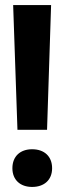

<svg xmlns="http://www.w3.org/2000/svg" viewBox="-20 -731 254 759"><path d="M29 -66C29 -20 60 8 107 8C154 8 186 -19 186 -66C186 -113 155 -141 107 -141C60 -141 29 -113 29 -66ZM32 -711 49 -218H166L182 -711Z"/></svg>

Font: Asimov Pro
Style: Bd
Weight: 700
Designer: Google
Version: Version 2.000980; 2014